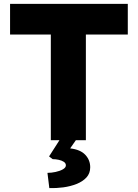

<svg xmlns="http://www.w3.org/2000/svg" viewBox="-20 -720 708 986"><path d="M241 0V-542.7H31.7V-700H636.3V-542.7H421V0ZM233.3 246 223.7 167.7Q243.7 167.7 265.7 163Q287.7 158.3 303 149.5Q318.3 140.7 318.3 129.3Q318.3 118 307.7 111Q297 104 281.7 100.7Q266.3 97.3 250.3 97.3L232 83.3L300.7 -24H386.3L340.3 42Q392.7 48 418 75Q443.3 102 443.3 139Q443.3 170.3 424 191.3Q404.7 212.3 373 224.8Q341.3 237.3 304.8 242.2Q268.3 247 233.3 246Z"/></svg>

Font: Lexend Medium
Style: Regular
Weight: 500
Designer: Bonnie Shaver-Troup, Thomas Jockin
Foundry: Lexend
Version: Version 1.005